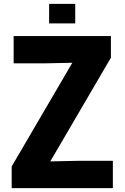

<svg xmlns="http://www.w3.org/2000/svg" viewBox="-20 -965 639 985"><path d="M366 -945V-845H232V-945ZM40 -111 351 -643 208 -640H50V-780H549V-669L238 -137L381 -140H559V0H40Z"/></svg>

Font: Cooper Hewitt
Style: Bold
Weight: 711
Designer: Village Type and Design LLC
Foundry: Cooper Hewitt Smithsonian Design Museum
Version: 1.000